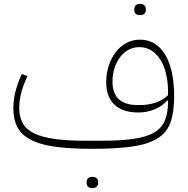

<svg xmlns="http://www.w3.org/2000/svg" viewBox="-20 -746 956 978"><path d="M450 12Q338 12 261.5 1.5Q185 -9 137.5 -33.5Q90 -58 69 -97.5Q48 -137 48 -194Q48 -236 58.5 -278.5Q69 -321 91 -369L120 -358Q98 -312 88 -273Q78 -234 78 -196Q78 -150 96 -118Q114 -86 154.5 -66.5Q195 -47 260 -38Q325 -29 418 -29H487Q592 -29 659.5 -38.5Q727 -48 766 -71.5Q805 -95 820.5 -133.5Q836 -172 836 -229V-234H832Q806 -205 767.5 -189Q729 -173 685 -173Q605 -173 563 -213Q521 -253 521 -327Q521 -372 534 -411.5Q547 -451 569.5 -480.5Q592 -510 623.5 -527Q655 -544 693 -544Q775 -544 821 -468Q867 -392 867 -256Q867 -176 849 -124Q831 -72 784 -42Q737 -12 656.5 0Q576 12 450 12ZM695 -211Q737 -211 773.5 -223.5Q810 -236 836 -261V-276Q836 -327 826 -369.5Q816 -412 797 -442Q778 -472 751 -489Q724 -506 690 -506Q660 -506 635 -492.5Q610 -479 592 -455.5Q574 -432 563.5 -399.5Q553 -367 553 -329Q553 -271 585 -241Q617 -211 679 -211ZM691 -669Q679 -669 671.5 -676Q664 -683 664 -697Q664 -712 671.5 -719Q679 -726 691 -726H696Q708 -726 715.5 -719Q723 -712 723 -697Q723 -683 715.5 -676Q708 -669 696 -669ZM448 212Q436 212 428.5 205Q421 198 421 184Q421 169 428.5 162Q436 155 448 155H453Q465 155 472.5 162Q480 169 480 184Q480 198 472.5 205Q465 212 453 212Z"/></svg>

Font: IBM Plex Sans Arabic ExtraLight
Style: Regular
Weight: 200
Designer: Mike Abbink, Paul van der Laan, Pieter van Rosmalen, Wael Morcos, Khajak Apelian
Foundry: Bold Monday
Version: Version 1.1